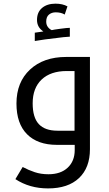

<svg xmlns="http://www.w3.org/2000/svg" viewBox="-20 -799 601 1059"><path d="M391.1 -78.1V-407.2H348.1Q259.3 -407.2 209.7 -360.4Q160.2 -313.5 160.2 -229Q160.2 -150.9 194.1 -114.5Q228 -78.1 296.9 -78.1ZM245.1 240.2Q143.1 240.2 64.9 189L105 122.1Q137.2 139.2 171.4 150.6Q205.6 162.1 247.1 162.1Q314.9 162.1 353.5 125.7Q392.1 89.4 392.1 28.8V0H293.9Q187.5 0 129.2 -58.6Q70.8 -117.2 70.8 -228Q70.8 -345.7 145.5 -415.3Q220.2 -484.9 345.2 -484.9H476.1V23.9Q476.1 126 415.8 183.1Q355.5 240.2 245.1 240.2ZM171.9 -618.7 219.2 -625.5Q184.1 -648.4 184.1 -689Q184.1 -731.9 212.2 -755.4Q240.2 -778.8 286.1 -778.8Q325.2 -778.8 352.1 -763.7L336.9 -718.8Q316.9 -731 287.1 -731Q265.1 -731 250 -718.5Q234.9 -706.1 234.9 -679.7Q234.9 -662.6 243.7 -650.6Q252.4 -638.7 265.1 -632.8Q274.9 -635.3 313 -640.4Q351.1 -645.5 365.2 -645.5V-596.7Q357.4 -596.7 329.8 -594Q302.2 -591.3 228 -581.5L171.9 -572.8Z"/></svg>

Font: DroidArabicKufi
Style: Regular
Weight: 400
Designer: Pascal Zoghbi
Foundry: Ascender Corporation
Version: Version 1.00; ttfautohint (v1.4.1)